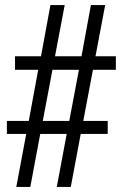

<svg xmlns="http://www.w3.org/2000/svg" viewBox="-20 -734 483 754"><path d="M44 0 83 -208H7V-259H93L130 -460H39V-513H141L178 -714H234L196 -513H300L337 -714H393L355 -513H435V-460H345L307 -259H403V-208H297L258 0H203L242 -208H138L99 0ZM148 -259H252L290 -460H186Z"/></svg>

Font: Noto Serif Khmer ExtraCondensed
Style: Regular
Weight: 400
Width: 2
Designer: Danh Hong and the Monotype Design Team
Foundry: Monotype Imaging Inc.
Version: Version 2.004; ttfautohint (v1.8.4.7-5d5b)